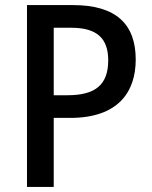

<svg xmlns="http://www.w3.org/2000/svg" viewBox="-20 -734 595 754"><path d="M267 -714H86V0H191V-271H256C442 -271 513 -371 513 -500C513 -638 437 -714 267 -714ZM260 -625C360 -625 405 -584 405 -497C405 -399 352 -360 245 -360H191V-625Z"/></svg>

Font: Noto Sans Arabic UI SmCn Md
Style: Regular
Weight: 500
Width: 4
Designer: Monotype Design Team, Nadine Chahine and Nizar Qandah
Foundry: Monotype Imaging Inc.
Version: Version 2.010